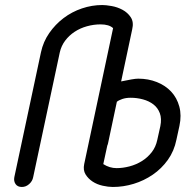

<svg xmlns="http://www.w3.org/2000/svg" viewBox="-20 -745 761 764"><path d="M682 -189Q673 -144 648 -109Q623 -74 588 -50Q553 -26 512 -13.5Q471 -1 429 -1Q411 -1 388.5 -6Q366 -11 348.5 -22.5Q331 -34 320.5 -51Q310 -68 315 -92L430 -633Q414 -648 380 -648Q353 -648 326 -640.5Q299 -633 277 -618.5Q255 -604 239.5 -583.5Q224 -563 218 -537L112 -40Q109 -24 96 -12.5Q83 -1 67 -1Q50 -1 42 -12.5Q34 -24 37 -40L143 -537Q152 -579 176 -613.5Q200 -648 233 -673Q266 -698 306 -711.5Q346 -725 387 -725Q401 -725 424 -721Q447 -717 467.5 -706Q488 -695 500.5 -676Q513 -657 506 -628L462 -421Q486 -426 503 -429Q520 -432 530 -432Q570 -432 604 -418.5Q638 -405 661 -380.5Q684 -356 693.5 -321Q703 -286 694 -244ZM618 -243Q624 -273 616 -294.5Q608 -316 590.5 -329.5Q573 -343 549 -349.5Q525 -356 500 -356Q481 -356 466.5 -351Q452 -346 445 -340L410 -175Q408 -167 407 -166L391 -92Q416 -76 444 -76Q469 -76 495.5 -83Q522 -90 544.5 -104Q567 -118 583.5 -139Q600 -160 606 -189Z"/></svg>

Font: VDS Compensated
Style: Light Italic
Weight: 300
Italic angle: -12°
Designer: artmaker
Foundry: artmaker
Version: Version 1.000 2012 initial release